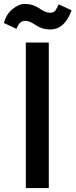

<svg xmlns="http://www.w3.org/2000/svg" viewBox="-83 -956 384 976"><path d="M280.8 -903.8Q246.1 -806.2 171.9 -806.2Q130.9 -806.2 98.9 -828.1Q66.9 -850.1 47.6 -850.1Q28.3 -850.1 18.6 -839.8Q8.8 -829.6 0.5 -809.6L-63 -838.9Q-51.8 -883.3 -19.3 -909.7Q13.2 -936 40 -936Q66.9 -936 85.9 -929Q105 -921.9 116.7 -913.6Q147.9 -891.1 171.4 -891.1Q189.9 -891.1 198.2 -902.3Q209 -917.5 215.3 -934.1ZM48.3 0V-739.7H165V0Z"/></svg>

Font: News Cycle
Style: Bold
Weight: 700
Version: Version 0.5.1